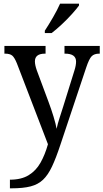

<svg xmlns="http://www.w3.org/2000/svg" viewBox="-20 -786 563 1045"><path d="M34 192Q96 192 136 167.5Q176 143 200.5 99.5Q225 56 241 -1L72 -441Q59 -473 46.5 -483.5Q34 -494 7 -494H4V-536H228V-494H225Q170 -494 170 -452Q170 -433 180 -404L244 -232Q259 -192 271.5 -151Q284 -110 288 -85Q294 -113 304 -143.5Q314 -174 324 -206L385 -402Q394 -430 394 -451Q394 -494 334 -494H331V-536H523V-494H520Q493 -494 479 -480Q465 -466 449 -418L309 1Q285 74 263 120.5Q241 167 214 192.5Q187 218 146.5 228.5Q106 239 43 239H34ZM224 -619Q245 -651 268.5 -691.5Q292 -732 307 -766H410V-756Q398 -739 372.5 -710.5Q347 -682 316.5 -653.5Q286 -625 261 -606H224Z"/></svg>

Font: Noto Serif Sinhala SemiCondensed
Style: Regular
Weight: 400
Width: 4
Designer: Jelle Bosma - Monotype Design Team
Foundry: Monotype Imaging Inc.
Version: Version 2.007; ttfautohint (v1.8.4.7-5d5b)